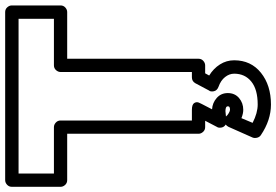

<svg xmlns="http://www.w3.org/2000/svg" viewBox="-218 -588 1038 721"><g transform="rotate(-90 300.5 -227.0)"><path d="M-40 -518.1V-701.2Q-40 -711.9 -32.2 -719Q-24.4 -726.1 -15.1 -726.1H616.2Q627 -726.1 634 -718.3Q641.1 -710.4 641.1 -701.2V-518.1Q641.1 -507.3 633.3 -500.2Q625.5 -493.2 616.2 -493.2H440.9V0Q440.9 10.7 433.1 17.8Q425.3 24.9 416 24.9H386.2L377.9 40Q404.3 56.2 419.7 80.6Q435.1 105 435.1 133.8Q435.1 196.8 388.2 234.4Q341.3 272 269 272Q210 272 153.8 233.9Q146.5 229 144.3 219.7Q142.1 210.4 145 203.1L185.1 112.8Q188.5 106 193.8 102.1Q184.1 96.2 182.4 85.4Q180.7 74.7 185.1 68.8L208 24.9H184.1Q173.3 24.9 166.3 17.1Q159.2 9.3 159.2 0V-493.2H-15.1Q-25.9 -493.2 -33 -501Q-40 -508.8 -40 -518.1ZM9.8 -543H184.1Q193.4 -543 201.2 -535.9Q209 -528.8 209 -518.1V-24.9H249Q269.5 -24.9 274.9 -15.6Q280.3 -6.3 275.4 2.9L271 12.2L251 50.8Q275.4 52.2 293.7 68.4Q312 84.5 312 109.9Q312 136.2 293.5 152.1Q274.9 168 249 168Q234.9 168 217.8 161.1L200.2 203.1Q237.3 222.2 269 222.2Q325.7 222.2 355.2 198.2Q384.8 174.3 384.8 133.8Q384.8 115.7 372.1 99.6Q359.4 83.5 335.9 75.2Q321.3 69.8 318.8 57.4Q316.4 44.9 321.8 39.1L349.1 -12.2Q356.4 -24.9 371.1 -24.9H391.1V-518.1Q391.1 -527.3 398.2 -535.2Q405.3 -543 416 -543H590.8V-675.8H9.8ZM224.1 103Q228.5 108.9 236.6 113.5Q244.6 118.2 249 118.2Q255.4 118.2 258.3 116.7Q261.2 115.2 261.7 113.8Q262.2 112.3 262.2 109.9Q262.2 101.1 244.1 101.1Q239.7 101.1 224.1 103Z"/></g></svg>

Font: Trueno Black Outline
Style: Regular
Weight: 900
Width: 6
Designer: Julieta Ulanovsky
Foundry: Julieta Ulanovsky
Version: Version 3.001b | FøM Fix